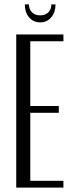

<svg xmlns="http://www.w3.org/2000/svg" viewBox="-20 -855 336 875"><path d="M269 -698V-667H118V-372H248V-341H118V-31H269V0H54V-698ZM214 -835H233Q233 -799 213.5 -776Q194 -753 163 -753Q132 -753 112.5 -776Q93 -799 93 -835H112Q112 -812 126 -798.5Q140 -785 163 -785Q186 -785 200 -798.5Q214 -812 214 -835Z"/></svg>

Font: Moniqa Paragraph
Style: Regular
Weight: 400
Designer: Rajesh Rajput
Foundry: Rajesh Rajput
Version: Version 1.000